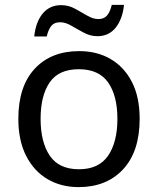

<svg xmlns="http://www.w3.org/2000/svg" viewBox="-20 -755 645 785"><path d="M551 -269Q551 -136 483.5 -63Q416 10 301 10Q230 10 174.5 -22.5Q119 -55 87 -117.5Q55 -180 55 -269Q55 -402 122 -474Q189 -546 304 -546Q377 -546 432.5 -513.5Q488 -481 519.5 -419.5Q551 -358 551 -269ZM146 -269Q146 -174 183.5 -118.5Q221 -63 303 -63Q384 -63 422 -118.5Q460 -174 460 -269Q460 -364 422 -418Q384 -472 302 -472Q220 -472 183 -418Q146 -364 146 -269ZM120 -606Q126 -665 154.5 -699.5Q183 -734 230 -734Q260 -734 286.5 -719.5Q313 -705 337 -691Q361 -677 382 -677Q405 -677 417.5 -691.5Q430 -706 437 -735H487Q481 -677 453 -642Q425 -607 378 -607Q350 -607 323.5 -621Q297 -635 272.5 -649.5Q248 -664 226 -664Q202 -664 190 -649.5Q178 -635 171 -606Z"/></svg>

Font: Noto Sans Sora Sompeng
Style: Regular
Weight: 400
Designer: Monotype Design Team. David Williams.
Foundry: Monotype Imaging Inc.
Version: Version 2.101